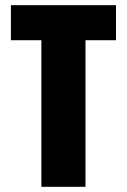

<svg xmlns="http://www.w3.org/2000/svg" viewBox="-20 -720 490 740"><path d="M139.5 0V-565H22V-700H427V-565H309.5V0Z"/></svg>

Font: Trispace Condensed ExtraBold
Style: Regular
Weight: 800
Width: 3
Designer: Tyler Finck
Foundry: Etcetera Type Company
Version: Version 1.210; ttfautohint (v1.8.3)